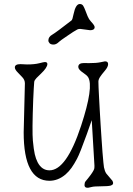

<svg xmlns="http://www.w3.org/2000/svg" viewBox="-20 -938 646 934"><path d="M439 -120.1 439.5 -131.3 426.3 -353.5 401.9 -284.2Q368.7 -191.9 354.7 -165.8Q340.8 -139.6 328.1 -121.8Q315.4 -104 299.3 -89.8Q262.7 -58.6 220.7 -58.6Q95.2 -58.6 95.2 -293.9L101.1 -532.2Q101.1 -549.3 88.4 -562.5Q75.7 -575.7 67.4 -584.5Q52.2 -599.6 52.2 -609.9Q52.2 -626 79.6 -626L111.3 -624.5Q148.4 -624.5 170.9 -630.4Q193.4 -636.2 198.2 -636.2Q210.4 -636.2 210.4 -626.5Q210.4 -609.4 179.7 -580.1Q168 -569.3 157.7 -558.6Q147.5 -547.9 146.5 -539.8Q145.5 -531.7 144.3 -508.8Q143.1 -485.8 141.6 -454.1Q135.7 -297.4 139.9 -253.7Q144 -210 149.2 -187.7Q154.3 -165.5 163.1 -148.4Q183.6 -109.4 220.7 -109.4Q303.2 -109.4 374.5 -326.2Q437 -516.6 408.7 -562.5Q402.3 -572.3 385.3 -583.5Q360.8 -599.6 360.8 -612.3Q360.8 -631.3 388.2 -631.3L412.1 -630.9Q447.8 -630.9 466.8 -634.8Q487.8 -639.6 490.7 -639.6Q505.9 -639.6 505.9 -626Q505.9 -612.3 490 -593.8Q474.1 -575.2 466.6 -563.5Q459 -551.8 458.7 -541.5Q458.5 -531.2 459.5 -511.7Q460.4 -492.2 461.9 -463.9Q463.4 -435.5 465.3 -401.1Q467.3 -366.7 469.5 -331.1Q471.7 -295.4 474.1 -261Q476.6 -226.6 478.5 -198.2Q483.9 -133.3 485.8 -123.8Q487.8 -114.3 490.5 -106.9Q493.2 -99.6 497.1 -93.8L527.3 -58.1Q536.1 -40.5 518.6 -35.2Q505.4 -31.7 471.4 -31.7Q437.5 -31.7 425.3 -28.3Q391.1 -17.6 391.1 -38.1Q391.1 -49.8 396.2 -55.9Q401.4 -62 407.7 -69.8Q414.1 -77.6 420.9 -86.9Q438 -110.4 439 -120.1ZM418.5 -791 370.1 -797.4Q362.3 -797.4 356.4 -794.7Q350.6 -792 335.9 -782.7Q321.3 -773.4 307.6 -763.7Q273.4 -740.7 267.6 -734.9Q253.9 -721.2 240.7 -721.2Q227.5 -721.2 221.4 -727.5Q215.3 -733.9 215.3 -741.2Q215.3 -758.8 234.4 -769.5Q252.9 -780.3 327.6 -838.4Q332.5 -841.3 337.9 -869.6Q348.1 -918.5 368.2 -918.5Q379.4 -918.5 384.8 -909.7Q390.1 -900.9 395 -887.7Q399.9 -874.5 406.2 -859.1Q412.6 -843.8 421.9 -834Q440.4 -814.5 440.4 -806.2Q440.4 -791 418.5 -791Z"/></svg>

Font: Snowburst One
Style: Regular
Weight: 400
Designer: Annet Stirling
Foundry: Annet Stirling
Version: Version 1.001